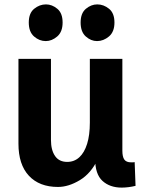

<svg xmlns="http://www.w3.org/2000/svg" viewBox="-20 -837 647 874"><path d="M413 -114H426Q395 -48 343.5 -17Q292 14 244 14Q159 14 111.5 -37Q64 -88 64 -183V-569H212V-200Q212 -154 230.5 -127Q249 -100 286 -100Q318 -100 341 -121Q364 -142 376.5 -182Q389 -222 389 -279V-569H537V-151Q537 -123 546 -110.5Q555 -98 577 -98Q581 -98 585 -98Q589 -98 593 -99L597 9Q581 13 564.5 15Q548 17 534 17Q480 17 446.5 -13.5Q413 -44 413 -114ZM188.3 -650Q159 -650 135 -671Q111 -692 111 -734.5Q111 -777 135.5 -797Q160 -817 189.3 -817Q217 -817 241 -797Q265 -777 265 -734.5Q265 -692 240.5 -671Q216 -650 188.3 -650ZM421.7 -650Q394 -650 370.5 -671Q347 -692 347 -734.5Q347 -777 371 -797Q395 -817 422.7 -817Q452 -817 476.5 -797Q501 -777 501 -734.5Q501 -692 476 -671Q451 -650 421.7 -650Z"/></svg>

Font: Yaldevi ExtraLight
Style: Regular
Weight: 200
Designer: Sol Matas, Rajitha Manaperi, Kosala Senevirathne
Foundry: Mooniak
Version: Version 1.100